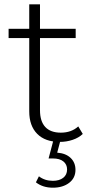

<svg xmlns="http://www.w3.org/2000/svg" viewBox="-20 -656 438 893"><path d="M365 -33Q346 -15 317.5 -5.5Q289 4 258 4Q190 4 153 -33.5Q116 -71 116 -138V-479H20V-522H116V-636H166V-522H332V-479H166V-143Q166 -92 190.5 -65.5Q215 -39 263 -39Q312 -39 344 -68ZM147 192 161 164Q188 185 226 185Q256 185 274 171Q292 157 292 132Q292 109 275 95Q258 81 226 81H206L229 -6H262L246 54Q286 57 308.5 78.5Q331 100 331 134Q331 172 301.5 194.5Q272 217 226 217Q179 217 147 192Z"/></svg>

Font: Montserrat Atlas Light
Style: Regular
Weight: 300
Designer: Julieta Ulanovsky
Foundry: Julieta Ulanovsky
Version: Version 7.200